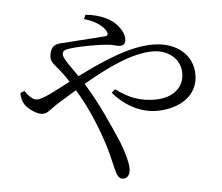

<svg xmlns="http://www.w3.org/2000/svg" viewBox="-56 -843 1112 960"><g transform="rotate(-5 500.0 -362.5)"><path d="M398 -758C462 -740 494 -710 506 -687C513 -671 509 -664 495 -663C466 -660 383 -656 300 -649C269 -647 228 -653 217 -602C207 -563 228 -547 246 -525C261 -507 278 -486 299 -452L215 -409C179 -391 150 -378 129 -378C106 -378 85 -404 70 -426L49 -417C49 -394 54 -377 63 -361C79 -334 125 -304 151 -304C179 -304 192 -325 241 -355C269 -372 298 -390 327 -407C387 -310 428 -201 453 -125C473 -60 483 -4 490 17C498 44 509 54 525 54C547 54 560 34 560 6C560 -26 543 -82 526 -126C488 -215 439 -328 373 -435C497 -507 622 -567 725 -567C804 -567 864 -518 864 -446C864 -371 804 -326 718 -326C643 -326 589 -346 522 -395L504 -379C570 -302 651 -269 721 -269C833 -269 929 -325 929 -433C929 -531 850 -601 729 -601C616 -601 486 -546 346 -476C317 -519 277 -569 277 -590C277 -610 289 -614 319 -618C376 -625 467 -624 506 -620C533 -618 550 -609 567 -609C584 -609 595 -619 595 -642C595 -666 582 -690 562 -713C536 -742 487 -771 407 -779Z"/></g></svg>

Font: Source Han Serif AKR9
Style: Regular
Weight: 400
Designer: Ryoko NISHIZUKA 西塚涼子 (kana & ideographs); Frank Grießhammer (Latin, Greek & Cyrillic); Sandoll Communications 산돌커뮤니케이션, 
Foundry: Adobe Systems Incorporated
Version: Version 1.005;hotconv 1.0.107;makeotfexe 2.5.65593